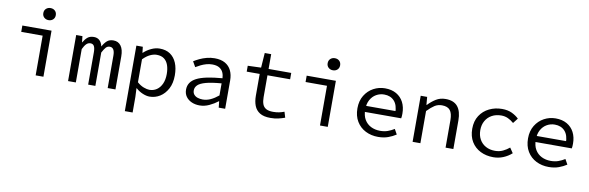

<svg xmlns="http://www.w3.org/2000/svg" viewBox="-58 -1253 6115 1995"><g transform="rotate(10 3000.0 -255.5)"><path d="M316 0V-419H90V-486H398V0ZM347.8 -588.2Q320 -588.2 301 -605.6Q282 -623 282 -651.6Q282 -680.8 301 -698.2Q320 -715.6 347.8 -715.6Q376.2 -715.6 394.9 -698.2Q413.6 -680.8 413.6 -651.6Q413.6 -623 394.9 -605.6Q376.2 -588.2 347.8 -588.2Z M658 0V-486H724L731 -422H733Q752 -456 777 -477Q802 -498 844 -498Q880 -498 903 -477Q926 -456 936 -414Q957 -453 982.5 -475.5Q1008 -498 1050 -498Q1101 -498 1129.5 -459.5Q1158 -421 1158 -348V0H1076V-342Q1076 -427 1024 -427Q999 -427 982.5 -408.5Q966 -390 946 -352V0H870V-342Q870 -384 858.5 -405.5Q847 -427 820 -427Q795 -427 776.5 -408.5Q758 -390 740 -352V0Z M1293.1 205.1V-486.1H1361L1368 -423.7H1370.7Q1404.8 -456 1449.5 -477Q1494.2 -498.1 1538.5 -498.1Q1604.6 -498.1 1649.2 -467.5Q1693.8 -437 1717.1 -381.3Q1740.3 -325.5 1740.3 -250.4Q1740.3 -167.6 1709.2 -109Q1678 -50.4 1628 -19.2Q1577.9 12 1519.1 12Q1485.8 12 1446.3 -4.5Q1406.7 -21 1373.9 -50.6H1371.1L1375.3 40.5V205.1ZM1505.3 -57.2Q1548.4 -57.2 1582.3 -80.3Q1616.2 -103.3 1635.8 -146.5Q1655.3 -189.7 1655.3 -249.7Q1655.3 -303.3 1641.1 -343.7Q1626.9 -384 1597 -406.5Q1567.1 -428.9 1518.1 -428.9Q1485.5 -428.9 1448.9 -411.4Q1412.3 -393.9 1375.3 -356.2V-114.1Q1409.7 -83.4 1445.2 -70.3Q1480.7 -57.2 1505.3 -57.2Z M2046.3 12Q2000.7 12 1963.1 -4.4Q1925.5 -20.9 1903 -51.8Q1880.5 -82.7 1880.5 -126.2Q1880.5 -207.7 1962.8 -250.3Q2045.1 -292.9 2233.2 -307.6Q2232.1 -340.7 2219.5 -368.7Q2206.8 -396.6 2179.1 -413.5Q2151.3 -430.4 2104.3 -430.4Q2072.6 -430.4 2042.1 -421.7Q2011.5 -413.1 1984.2 -399.5Q1956.8 -385.9 1933.8 -371.9L1901.6 -428.3Q1926.3 -444.2 1960.6 -460.5Q1994.8 -476.8 2035.2 -487.4Q2075.5 -498.1 2118.1 -498.1Q2184.7 -498.1 2228.3 -473.3Q2272 -448.5 2293.7 -403.6Q2315.5 -358.7 2315.5 -298.2V0H2247.5L2240.6 -65.9H2237.8Q2197.7 -34.5 2147.7 -11.2Q2097.8 12 2046.3 12ZM2068.2 -54.3Q2109.6 -54.3 2150.6 -73Q2191.7 -91.8 2233.2 -126.4V-253.6Q2129.2 -245.3 2069.7 -229Q2010.1 -212.7 1985.6 -188.4Q1961.1 -164.2 1961.1 -132Q1961.1 -104.6 1976.3 -87.2Q1991.4 -69.9 2015.8 -62.1Q2040.1 -54.3 2068.2 -54.3Z M2794 12Q2723 12 2682 -13.5Q2641 -39 2623.5 -84Q2606 -129 2606 -189V-419H2469V-481L2609 -486L2620 -642H2688V-486H2927V-419H2688V-188Q2688 -145 2699 -115Q2710 -85 2737 -70Q2764 -55 2811 -55Q2846 -55 2874 -61Q2902 -67 2928 -77L2946 -17Q2913 -5 2876.5 3.5Q2840 12 2794 12Z M3316 0V-419H3090V-486H3398V0ZM3347.8 -588.2Q3320 -588.2 3301 -605.6Q3282 -623 3282 -651.6Q3282 -680.8 3301 -698.2Q3320 -715.6 3347.8 -715.6Q3376.2 -715.6 3394.9 -698.2Q3413.6 -680.8 3413.6 -651.6Q3413.6 -623 3394.9 -605.6Q3376.2 -588.2 3347.8 -588.2Z M3930 12Q3857 12 3797.5 -18Q3738 -48 3703 -105.5Q3668 -163 3668 -244Q3668 -323 3703 -380Q3738 -437 3794.5 -467.5Q3851 -498 3916 -498Q3986 -498 4035.5 -469.5Q4085 -441 4111.5 -390Q4138 -339 4138 -270Q4138 -256 4137 -243Q4136 -230 4134 -220H3723V-284H4085L4064 -261Q4064 -347 4024.5 -390Q3985 -433 3918 -433Q3873 -433 3834.5 -411Q3796 -389 3773 -347Q3750 -305 3750 -244Q3750 -181 3775 -139Q3800 -97 3843 -75.5Q3886 -54 3940 -54Q3984 -54 4019.5 -66.5Q4055 -79 4088 -100L4118 -46Q4082 -22 4035.5 -5Q3989 12 3930 12Z M4293.1 0V-486.1H4361L4368 -403.3H4372Q4410.2 -443.7 4454 -470.9Q4497.9 -498.1 4554.8 -498.1Q4640.9 -498.1 4682.1 -448Q4723.2 -397.8 4723.2 -301.7V0H4641V-291.1Q4641 -360.2 4614.9 -393.5Q4588.8 -426.7 4528.6 -426.7Q4485.7 -426.7 4451.9 -405Q4418.1 -383.3 4375.3 -339.4V0Z M5145.8 12Q5070 12 5009.6 -18.1Q4949.3 -48.1 4914.5 -105Q4879.7 -161.9 4879.7 -242.4Q4879.7 -323.5 4916.9 -380.8Q4954.1 -438 5015.7 -468Q5077.4 -498.1 5150.6 -498.1Q5210.8 -498.1 5254.7 -477.3Q5298.5 -456.4 5328.2 -427L5286.9 -374.1Q5257 -400.1 5224.9 -414.8Q5192.8 -429.6 5154.3 -429.6Q5098.3 -429.6 5055.4 -406.1Q5012.5 -382.6 4988.6 -340.3Q4964.7 -298.1 4964.7 -242.4Q4964.7 -186.7 4988.1 -144.8Q5011.5 -102.9 5053.8 -79.7Q5096.2 -56.5 5152 -56.5Q5197.3 -56.5 5234.7 -74.2Q5272.2 -92 5302.2 -117.4L5338.6 -63.8Q5298.9 -28.3 5249.6 -8.2Q5200.2 12 5145.8 12Z M5730 12Q5657 12 5597.5 -18Q5538 -48 5503 -105.5Q5468 -163 5468 -244Q5468 -323 5503 -380Q5538 -437 5594.5 -467.5Q5651 -498 5716 -498Q5786 -498 5835.5 -469.5Q5885 -441 5911.5 -390Q5938 -339 5938 -270Q5938 -256 5937 -243Q5936 -230 5934 -220H5523V-284H5885L5864 -261Q5864 -347 5824.5 -390Q5785 -433 5718 -433Q5673 -433 5634.5 -411Q5596 -389 5573 -347Q5550 -305 5550 -244Q5550 -181 5575 -139Q5600 -97 5643 -75.5Q5686 -54 5740 -54Q5784 -54 5819.5 -66.5Q5855 -79 5888 -100L5918 -46Q5882 -22 5835.5 -5Q5789 12 5730 12Z"/></g></svg>

Font: Source Code Pro ExtraLight
Style: Regular
Weight: 200
Monospace: yes
Designer: Paul D. Hunt, Teo Tuominen
Foundry: Adobe
Version: Version 1.026;hotconv 1.1.0;makeotfexe 2.6.0